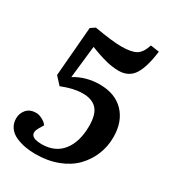

<svg xmlns="http://www.w3.org/2000/svg" viewBox="-191 -724 905 1004"><g transform="rotate(30 261.5 -222.0)"><path d="M352.1 -92.8Q352.1 -163.1 323.5 -193.6Q294.9 -224.1 238.8 -224.1Q184.1 -224.1 113.8 -195.8L73.2 -240.2L98.1 -538.1L125 -556.2Q234.4 -537.1 289.1 -537.1Q348.1 -537.1 376.7 -553.2Q405.3 -569.3 420.9 -619.1L473.1 -611.8Q460.9 -513.7 430.9 -466.8Q400.9 -419.9 338.9 -419.9Q322.3 -419.9 304 -422.4Q285.6 -424.8 271.7 -428Q257.8 -431.2 239.3 -436.8Q220.7 -442.4 211.4 -445.6Q202.1 -448.7 185.1 -455.3Q168 -461.9 165 -462.9L143.1 -268.1Q210.9 -309.1 292 -309.1Q385.7 -309.1 438.5 -253.9Q491.2 -198.7 491.2 -105Q491.2 -49.3 470.9 0.5Q450.7 50.3 412.6 89.6Q374.5 128.9 314.5 151.9Q254.4 174.8 180.2 174.8Q147.9 174.8 118.7 169.4Q89.4 164.1 61.8 152.1Q34.2 140.1 17.6 117.2Q1 94.2 1 63Q1 32.2 21 9Q41 -14.2 79.1 -14.2Q96.2 -14.2 116.9 -2.9Q137.7 8.3 146 22L129.9 48.8Q111.3 80.1 125 96.9Q138.7 113.8 183.1 113.8Q265.1 113.8 308.6 58.1Q352.1 2.4 352.1 -92.8Z"/></g></svg>

Font: Literata Book
Style: Bold Italic
Weight: 700
Italic angle: -3°
Designer: Latin by Veronika Burian and Jose Scaglione. Greek by Irene Vlachou. Cyrillic by Vera Evstafieva
Foundry: TypeTogether
Version: Version 1.003;PS 001.003;hotconv 1.0.88;makeotf.lib2.5.64775